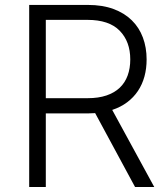

<svg xmlns="http://www.w3.org/2000/svg" viewBox="-20 -747 671 767"><path d="M331.3 -727.3Q389.2 -727.3 433.1 -711.1Q476.9 -695 506.4 -666Q535.9 -637.1 550.8 -597.1Q565.7 -557.2 565.7 -509.6Q565.7 -473 557 -441.2Q548.3 -409.4 530.9 -383.5Q513.5 -357.6 487.9 -338.4Q462.4 -319.2 428.3 -307.9L596.2 0H519.5L360.1 -295.1Q346.9 -294 332.4 -294H163V0H96.6V-727.3ZM163 -354.8H330.6Q373.2 -354.8 405.2 -365.6Q437.1 -376.4 458.3 -396.5Q479.4 -416.5 489.9 -445.3Q500.4 -474.1 500.4 -509.6Q500.4 -581 458.1 -624.3Q415.8 -667.6 329.5 -667.6H163Z"/></svg>

Font: Inter P Light
Style: Regular
Weight: 300
Designer: Rasmus Andersson
Foundry: rsms
Version: Version 3.018;git-588b23468